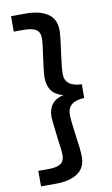

<svg xmlns="http://www.w3.org/2000/svg" viewBox="-97 -789 568 978"><g transform="rotate(-10 187.5 -300.0)"><path d="M111.8 -740.2Q181.2 -740.2 222.7 -712.6Q264.2 -685.1 264.2 -627Q264.2 -595.2 251 -504.9Q241.2 -435.1 241.2 -404.8Q241.2 -338.4 328.1 -335.9V-265.1Q241.2 -261.2 241.2 -194.8Q241.2 -165 251 -95.2Q264.2 -6.3 264.2 26.9Q264.2 85 222.7 112.5Q181.2 140.1 111.8 140.1H33.2V60.1H84Q128.4 60.1 148.7 46.9Q168.9 33.7 168.9 0Q168.9 -18.6 159.2 -85Q147 -185.1 147 -196.8Q147 -280.3 226.1 -297.9Q147 -316.4 147 -403.8Q147 -428.7 159.2 -515.1Q168.9 -581.5 168.9 -600.1Q168.9 -633.8 148.7 -647Q128.4 -660.2 84 -660.2H33.2V-740.2Z"/></g></svg>

Font: Nacelle SemiBold
Style: Regular
Weight: 600
Designer: Sora Sagano
Foundry: Sora Sagano
Version: Version 1.000;FEAKit 1.0